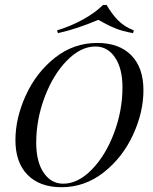

<svg xmlns="http://www.w3.org/2000/svg" viewBox="-20 -759 628 790"><path d="M379.8 -582.3Q470.2 -582.3 520.2 -531.5Q570.2 -480.6 570.2 -387.9Q570.2 -296.8 527 -203.6Q483.9 -110.5 406.5 -49.6Q329 11.3 233.1 11.3Q143.5 11.3 93.5 -39.5Q43.5 -90.3 43.5 -182.3Q43.5 -273.4 86.3 -366.9Q129 -460.5 206 -521.4Q283.1 -582.3 379.8 -582.3ZM129 -171.8Q129 -93.5 159.7 -48.4Q190.3 -3.2 240.3 -3.2Q300.8 -3.2 357.7 -61.3Q414.5 -119.4 449.2 -211.7Q483.9 -304 483.9 -399.2Q483.9 -477.4 453.2 -522.6Q422.6 -567.7 372.6 -567.7Q312.1 -567.7 255.2 -509.7Q198.4 -451.6 163.7 -359.3Q129 -266.9 129 -171.8ZM218.5 -622.6 214.5 -633.9Q272.6 -651.6 322.6 -679.4Q372.6 -707.3 404 -738.7H418.5Q441.1 -700 466.5 -674.6Q491.9 -649.2 530.6 -633.9L527.4 -622.6Q483.9 -630.6 456.9 -641.5Q429.8 -652.4 410.5 -663.3Q391.1 -674.2 384.7 -677.4Q295.2 -639.5 218.5 -622.6Z"/></svg>

Font: Playfair Display SC
Style: Italic
Weight: 400
Italic angle: -14°
Designer: Claus Eggers Sørensen
Foundry: Claus Eggers Sørensen
Version: Version 1.202; ttfautohint (v1.6)